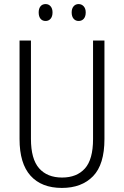

<svg xmlns="http://www.w3.org/2000/svg" viewBox="-20 -913 609 943"><path d="M493 -230Q493 -105 437 -47.5Q381 10 284 10Q184 10 130 -50Q76 -110 76 -230V-714H132V-231Q132 -132 172 -86.5Q212 -41 285 -41Q357 -41 397 -85.5Q437 -130 437 -230V-714H493ZM170 -852Q170 -871 179 -882Q188 -893 204 -893Q219 -893 228.5 -882Q238 -871 238 -852Q238 -832 228.5 -821Q219 -810 204 -810Q188 -810 179 -821Q170 -832 170 -852ZM332 -852Q332 -871 341.5 -882Q351 -893 366 -893Q381 -893 391 -882Q401 -871 401 -852Q401 -832 391.5 -821Q382 -810 366 -810Q351 -810 341.5 -821Q332 -832 332 -852Z"/></svg>

Font: Noto Sans Georgian Condensed Light
Style: Regular
Weight: 300
Width: 3
Designer: Monotype Design Team, Akaki Razmadze
Foundry: Google LLC
Version: Version 2.005; ttfautohint (v1.8.4.7-5d5b)